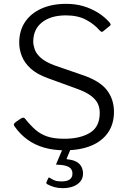

<svg xmlns="http://www.w3.org/2000/svg" viewBox="-20 -772 671 999"><path d="M499 -613Q471 -646 428 -669Q385 -692 323 -692Q245 -692 199 -656Q153 -620 153 -555Q153 -538 160.5 -515.5Q168 -493 192.5 -471Q217 -449 266 -431L408 -382Q498 -352 535.5 -304Q573 -256 573 -190Q573 -127 542 -82Q511 -37 453.5 -13.5Q396 10 316 10Q258 10 209.5 -4Q161 -18 123 -45.5Q85 -73 56 -114Q51 -120 52.5 -125.5Q54 -131 62 -137L88 -155Q97 -160 101.5 -160Q106 -160 111 -154Q138 -120 165 -96.5Q192 -73 227 -61.5Q262 -50 314 -50Q397 -50 448 -81Q499 -112 499 -184Q499 -211 489 -232.5Q479 -254 453.5 -273.5Q428 -293 378 -311L227 -366Q172 -386 140 -415Q108 -444 94 -479Q80 -514 80 -549Q80 -613 110.5 -658Q141 -703 196 -727.5Q251 -752 324 -752Q373 -752 413.5 -740Q454 -728 489 -706.5Q524 -685 551 -654Q554 -650 555.5 -646Q557 -642 551 -637L515 -608Q510 -605 507.5 -606.5Q505 -608 499 -613ZM412 130Q412 156 397.5 173Q383 190 359.5 198.5Q336 207 306 207Q283 207 263 201.5Q243 196 225 186Q220 183 221 178L231 155Q234 150 239 153Q250 161 263.5 166.5Q277 172 299 172Q329 172 343 161.5Q357 151 357 131Q357 108 338 97Q319 86 278 85Q273 85 272 83.5Q271 82 273 80L309 -5H351L327 53Q326 57 331 57Q362 60 380 71Q398 82 405 98Q412 114 412 130Z"/></svg>

Font: Libre Franklin Thin Light
Style: Regular
Weight: 300
Version: Version 3.000